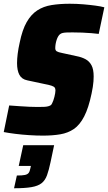

<svg xmlns="http://www.w3.org/2000/svg" viewBox="-28 -716 577 1025"><path d="M201 8Q167 8 128 5.5Q89 3 53.5 -1.5Q18 -6 -8 -11L21 -153Q50 -151 77.5 -149Q105 -147 129 -146Q153 -145 170 -145Q192 -145 206 -145.5Q220 -146 229 -148.5Q238 -151 244 -155Q247 -158 250.5 -165Q254 -172 257 -180.5Q260 -189 262.5 -199Q265 -209 266.5 -218Q268 -227 268 -233Q268 -243 264 -248.5Q260 -254 247 -258.5Q234 -263 207 -268L118 -287Q88 -293 75.5 -316.5Q63 -340 63 -379Q63 -402 66.5 -429.5Q70 -457 77 -488Q91 -557 114.5 -598Q138 -639 171 -660.5Q204 -682 247.5 -689Q291 -696 344 -696Q381 -696 416.5 -693Q452 -690 481.5 -686Q511 -682 529 -677L499 -535Q483 -537 460 -539Q437 -541 410.5 -542Q384 -543 359 -543Q340 -543 327.5 -542.5Q315 -542 306.5 -540Q298 -538 292 -533Q287 -529 282.5 -521.5Q278 -514 274.5 -503.5Q271 -493 269 -481.5Q267 -470 267 -459Q267 -447 275 -442Q283 -437 304 -433L382 -416Q408 -411 428.5 -400Q449 -389 460.5 -367.5Q472 -346 472 -308Q472 -296 471 -282Q470 -268 467.5 -252Q465 -236 461 -217Q445 -140 421.5 -94.5Q398 -49 366.5 -27.5Q335 -6 294 1Q253 8 201 8ZM47 289 62 221Q91 221 105 218Q119 215 125 207Q131 199 134 183L137 170H72L96 59H261L242 149Q233 192 223 219.5Q213 247 194 262Q175 277 140 283Q105 289 47 289Z"/></svg>

Font: Saira SemiCondensed Black
Style: Italic
Weight: 900
Width: 4
Italic angle: -12°
Designer: Hector Gatti with collaboration of the Omnibus-Type team
Foundry: Omnibus-Type
Version: Version 1.101